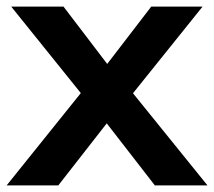

<svg xmlns="http://www.w3.org/2000/svg" viewBox="-24 -559 645 579"><path d="M151.9 0 297.9 -187 442.9 0H601.6L377 -277.8L586.9 -539.1H432.1L299.3 -366.2L167.5 -539.1H9.8L219.7 -278.3L-3.9 0Z"/></svg>

Font: Winston SemiBold
Style: Regular
Weight: 600
Designer: Vernon Adams, Kim Jin-seong, David Berlow, Cristiano Sobral
Foundry: The Winston Project Authors
Version: Version 3.004